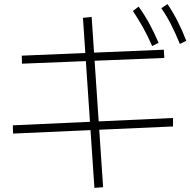

<svg xmlns="http://www.w3.org/2000/svg" viewBox="-20 -871 923 931"><path d="M437.8 40 382.2 -784.4 424.4 -788.9 480 36.7ZM43.3 -223.3 42.2 -263.3 818.9 -298.9V-257.8ZM86.7 -562.2 85.6 -601.1 774.4 -630 776.7 -590ZM717.8 -647.8Q694.4 -701.1 671.7 -741.1Q648.9 -781.1 624.4 -817.8L652.2 -838.9Q681.1 -798.9 704.4 -756.1Q727.8 -713.3 748.9 -663.3ZM852.2 -657.8Q830 -712.2 808.9 -753.3Q787.8 -794.4 762.2 -831.1L792.2 -851.1Q820 -810 841.7 -767.2Q863.3 -724.4 883.3 -673.3Z"/></svg>

Font: Paperlogy 2 ExtraLight
Style: Regular
Weight: 250
Designer: redesigned by Lee Juim, glyphs from Gmarket Sans & Montserrat
Foundry: PT&
Version: Version 1.001